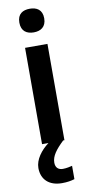

<svg xmlns="http://www.w3.org/2000/svg" viewBox="-106 -792 500 1064"><g transform="rotate(-10 143.5 -259.5)"><path d="M144 -751C105 -751 74 -734 74 -685C74 -636 105 -618 144 -618C182 -618 214 -636 214 -685C214 -734 182 -751 144 -751ZM130 113C130 76 155 43 200 0H207V-542H81V0H117C74 32 38 79 38 127C38 191 80 232 153 232C183 232 204 228 224 222V147C212 150 192 155 171 155C146 155 130 141 130 113Z"/></g></svg>

Font: Noto Sans Telugu SemiBold
Style: Regular
Weight: 600
Designer: Jelle Bosma - Monotype Design Team
Foundry: Monotype Imaging Inc.
Version: Version 2.005